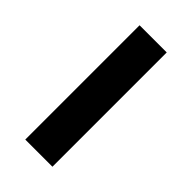

<svg xmlns="http://www.w3.org/2000/svg" viewBox="-178 -594 645 645"><g transform="rotate(45 144.5 -271.5)"><path d="M209 0H80V-543H209Z"/></g></svg>

Font: Noto Sans Adlam SemiBold
Style: Regular
Weight: 600
Version: Version 3.001